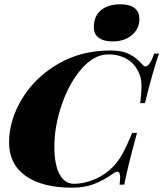

<svg xmlns="http://www.w3.org/2000/svg" viewBox="-20 -856 757 890"><path d="M22 -196Q22 -297 81 -396Q140 -495 247 -558.5Q354 -622 492 -622Q547 -622 580.5 -604.5Q614 -587 640 -557Q648 -548 654 -548Q674 -548 695 -608H717Q686 -518 652 -378H630Q636 -429 636 -455Q636 -477 632.5 -493Q629 -509 620 -526Q602 -564 565.5 -584Q529 -604 483 -604Q417 -604 359 -538Q301 -472 266.5 -371.5Q232 -271 232 -176Q232 -93 256 -48.5Q280 -4 323 -4Q369 -4 418 -24.5Q467 -45 503 -82Q529 -109 548 -143.5Q567 -178 593 -240H615Q568 -67 556 0H534Q537 -21 537 -34Q537 -60 524 -60Q516 -60 504 -51Q458 -19 414.5 -2.5Q371 14 314 14Q176 14 99 -40.5Q22 -95 22 -196ZM537 -836Q581 -836 603.5 -819Q626 -802 626 -768Q626 -722 591 -693Q556 -664 503 -664Q460 -664 437.5 -681Q415 -698 415 -730Q415 -782 448.5 -809Q482 -836 537 -836Z"/></svg>

Font: Playfair Display SC Black
Style: Italic
Weight: 900
Italic angle: -14°
Designer: Claus Eggers Sørensen
Foundry: Claus Eggers Sørensen
Version: Version 1.200; ttfautohint (v1.6)